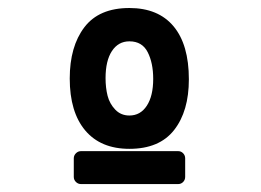

<svg xmlns="http://www.w3.org/2000/svg" viewBox="-20 -715 658 484"><path d="M155.8 -517.1Q155.8 -597.7 192.6 -646.2Q229.5 -694.8 306.2 -694.8Q378.9 -694.8 417.5 -648.7Q456.1 -602.5 456.1 -515.1Q456.1 -434.6 418.9 -387.2Q381.8 -339.8 306.2 -339.8Q233.9 -339.8 194.8 -386.2Q155.8 -432.6 155.8 -517.1ZM166 -269V-315.9Q166 -323.2 171.4 -328.6Q176.8 -334 184.1 -334H429.2Q436.5 -334 441.7 -328.6Q446.8 -323.2 446.8 -315.9V-269Q446.8 -261.7 441.7 -256.3Q436.5 -251 429.2 -251H184.1Q176.8 -251 171.4 -256.3Q166 -261.7 166 -269ZM306.2 -610.8Q278.3 -610.8 262.2 -586.4Q246.1 -562 246.1 -518.1Q246.1 -493.7 251.2 -473.6Q256.3 -453.6 270.5 -438.7Q284.7 -423.8 306.2 -423.8Q334 -423.8 350.1 -448.5Q366.2 -473.1 366.2 -516.1Q366.2 -556.2 352.3 -583.5Q338.4 -610.8 306.2 -610.8Z"/></svg>

Font: Fragment Mono
Style: Bold
Weight: 700
Designer: Wei Huang based on Nimbus Sans by URW Studio, based on Helvetica by Max Miedinger.
Foundry: Wei Huang
Version: Version 1.011